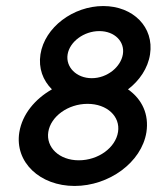

<svg xmlns="http://www.w3.org/2000/svg" viewBox="-20 -605 519 636"><path d="M44 -167C28 -67 113 11 227 11C341 11 449 -67 465 -167C474 -226 451 -276 404 -309C442 -338 470 -379 477 -425C491 -515 421 -585 322 -585C223 -585 128 -515 114 -425C107 -379 122 -339 152 -309C96 -277 54 -227 44 -167ZM140 -168C148 -219 205 -261 270 -261C335 -261 379 -219 371 -168C363 -116 306 -74 241 -74C176 -74 132 -117 140 -168ZM204 -425C211 -467 258 -502 309 -502C360 -502 394 -467 387 -425C380 -383 335 -346 284 -346C233 -346 197 -383 204 -425Z"/></svg>

Font: Charger Pro
Style: ExBdObl
Weight: 400
Designer: Jasper
Foundry: Cannot Into Space Fonts
Version: Version 1.09